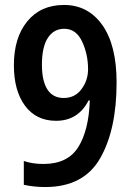

<svg xmlns="http://www.w3.org/2000/svg" viewBox="-20 -744 531 774"><path d="M162 10Q117 10 76 1V-95Q111 -83 155 -83Q253 -83 295.5 -151Q338 -219 342 -339H337Q295 -257 206 -257Q126 -257 81 -317.5Q36 -378 36 -481Q36 -592 90 -658Q144 -724 238 -724Q335 -724 392.5 -643Q450 -562 450 -412Q450 -221 383.5 -105.5Q317 10 162 10ZM149 -483Q149 -418 171 -383.5Q193 -349 237 -349Q282 -349 308.5 -384.5Q335 -420 335 -465Q335 -525 311 -576.5Q287 -628 239 -628Q197 -628 173 -591.5Q149 -555 149 -483Z"/></svg>

Font: Noto Sans Display Medium Narrow
Style: Regular
Weight: 500
Width: 4
Designer: Monotype Design team
Foundry: Monotype Imaging Inc.
Version: Version 1.000